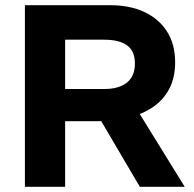

<svg xmlns="http://www.w3.org/2000/svg" viewBox="-20 -720 749 740"><path d="M76 0V-700H404Q481 -700 537 -673.5Q593 -647 624 -598Q655 -549 655 -480Q655 -420 632 -377Q609 -334 569 -307Q529 -280 475 -266.5Q421 -253 359 -253H231V0ZM519 0 359 -272 506 -301 692 0ZM231 -377H382Q439 -377 469.5 -402Q500 -427 500 -475Q500 -523 470 -545Q440 -567 381 -567H231Z"/></svg>

Font: REM Medium SemiBold
Style: Regular
Weight: 600
Version: Version 1.005;gftools[0.9.28]